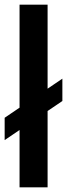

<svg xmlns="http://www.w3.org/2000/svg" viewBox="-20 -805 295 825"><path d="M0 -203 248 -371V-467L0 -299ZM64 0H184.5V-785H64Z"/></svg>

Font: Anybody UltraCondensed Thin Medium
Style: Regular
Weight: 500
Version: Version 1.111